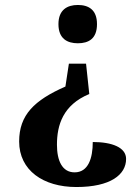

<svg xmlns="http://www.w3.org/2000/svg" viewBox="-20 -560 564 772"><path d="M293 -540C251 -540 215 -521 215 -463C215 -404 251 -386 293 -386C336 -386 370 -404 370 -463C370 -521 336 -540 293 -540ZM339 -182 326 -304H257L243 -212C118 -157 57 -98 57 9C57 125 154 192 287 192C425 192 487 142 487 79C487 33 431 11 353 11C353 76 335 133 280 133C230 133 209 86 209 22C209 -57 233 -138 339 -182Z"/></svg>

Font: Noto Serif SemiCondensed
Style: Bold
Weight: 700
Width: 4
Designer: Monotype Design Team
Foundry: Monotype Imaging Inc.
Version: Version 2.015